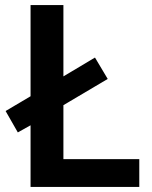

<svg xmlns="http://www.w3.org/2000/svg" viewBox="-20 -734 596 754"><path d="M100 0H527V-109H229V-321L403 -424L353 -508L229 -434V-714H100V-356L2 -298L50 -214L100 -242Z"/></svg>

Font: Noto Sans Georgian SemiBold
Style: Regular
Weight: 600
Designer: Monotype Design Team, Akaki Razmadze
Foundry: Google LLC
Version: Version 2.005